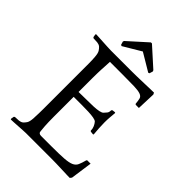

<svg xmlns="http://www.w3.org/2000/svg" viewBox="-244 -948 1060 1060"><g transform="rotate(45 285.5 -418.0)"><path d="M299 -842 409 -743 412 -736 406 -716 399 -713 295 -775 191 -713 184 -716 178 -736 181 -743 291 -842ZM331 -654Q344 -654 370.5 -654.5Q397 -655 424 -656Q451 -657 472.5 -657.5Q494 -658 499 -658L504 -648L500 -539H475L471 -543Q469 -566 465.5 -579Q462 -592 445.5 -598Q429 -604 396 -605Q363 -606 303 -606H207L205 -567Q204 -553 203.5 -541Q203 -529 202.5 -513Q202 -497 202 -474Q202 -451 202 -366Q232 -367 262 -367Q292 -367 316.5 -368Q341 -369 358 -372.5Q375 -376 381 -383Q389 -391 395 -399Q401 -407 401 -422L406 -427L423 -429L427 -427Q425 -404 423.5 -387Q422 -370 422 -348Q422 -324 423.5 -303.5Q425 -283 427 -259L423 -257L405 -259L401 -262Q401 -278 395 -291.5Q389 -305 381 -314Q375 -320 358 -323Q341 -326 317 -327Q293 -328 263 -328Q233 -328 202 -328V-231Q202 -195 202 -172.5Q202 -150 202.5 -132.5Q203 -115 204 -100.5Q205 -86 207 -67Q207 -48 227 -48H312Q372 -48 406.5 -50.5Q441 -53 459 -61Q477 -69 484.5 -85.5Q492 -102 499 -129L503 -133H529L511 -6L503 4Q498 4 480 3.5Q462 3 439.5 2Q417 1 394.5 0.5Q372 0 359 0H157Q150 0 134 1Q118 2 101 3Q84 4 68 5Q52 6 45 6L43 2L46 -16L51 -20Q67 -20 81 -21.5Q95 -23 104 -30Q112 -37 119.5 -48Q127 -59 129 -87Q129 -94 129.5 -103.5Q130 -113 130.5 -127Q131 -141 131 -161Q131 -181 131 -211V-414Q131 -449 131 -473Q131 -497 131 -514Q131 -531 130.5 -543Q130 -555 129 -567Q127 -594 119.5 -605.5Q112 -617 104 -624Q95 -631 81 -632.5Q67 -634 51 -634L46 -638L43 -656L45 -660Q52 -660 68 -659Q84 -658 102.5 -657Q121 -656 138.5 -655Q156 -654 167 -654Z"/></g></svg>

Font: Quattrocento
Style: Regular
Weight: 400
Designer: Pablo Impallari
Foundry: Pablo Impallari, Igino Marini, Branda Gallo
Version: Version 2.000